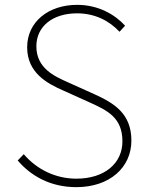

<svg xmlns="http://www.w3.org/2000/svg" viewBox="-20 -759 609 792"><path d="M295 13C432 13 522 -68 522 -179C522 -291 450 -334 368 -371L257 -421C206 -444 130 -477 130 -568C130 -650 197 -704 298 -704C372 -704 431 -673 473 -628L496 -653C454 -699 386 -739 298 -739C180 -739 92 -669 92 -564C92 -457 177 -414 240 -386L351 -336C424 -303 485 -273 485 -176C485 -85 411 -22 295 -22C208 -22 131 -61 78 -123L53 -97C108 -33 188 13 295 13Z"/></svg>

Font: Noto Sans CJK SC Thin
Style: Regular
Weight: 100
Designer: Ryoko NISHIZUKA 西塚涼子 (kana, bopomofo & ideographs); Paul D. Hunt (Latin, Greek & Cyrillic); Sandoll Communications 산돌커뮤니
Foundry: Adobe
Version: Version 2.004;hotconv 1.0.118;makeotfexe 2.5.65603